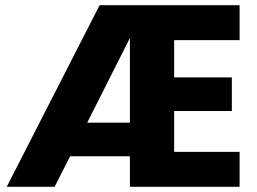

<svg xmlns="http://www.w3.org/2000/svg" viewBox="-20 -722 995 742"><path d="M317 -248H482V-575ZM653 -567V-423H876V-293H653V-135H906V0H482V-118H251L191 0H6L365 -702H906V-567Z"/></svg>

Font: SVN-Poppins
Style: Bold
Weight: 700
Designer: Ninad Kale (Devanagari), Jonny Pinhorn (Latin)
Foundry: Indian Type Foundry
Version: Version 3.200;PS 1.000;hotconv 16.6.54;makeotf.lib2.5.65590